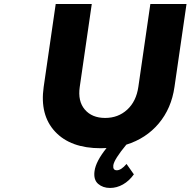

<svg xmlns="http://www.w3.org/2000/svg" viewBox="-20 -721 937 944"><path d="M194.8 -293.9 253.9 -701.2H431.2L372.1 -293.9Q361.8 -223.6 397 -182.4Q432.1 -141.1 497.1 -141.1Q561 -141.1 605.5 -181.9Q649.9 -222.7 660.2 -293.9L719.2 -701.2H897L837.9 -293.9Q822.8 -188 760.5 -114Q698.2 -40 601.1 -9.8Q541 63 537.1 91.8Q534.2 116.2 554.2 116.2Q575.7 116.2 602.1 85L638.2 136.2Q615.2 168.5 584.7 185.8Q554.2 203.1 521 203.1Q485.8 203.1 462.4 182.9Q439 162.6 444.8 120.1Q451.2 72.3 503.9 6.8L475.1 7.8Q327.1 7.8 251 -73.7Q174.8 -155.3 194.8 -293.9Z"/></svg>

Font: Trueno
Style: Bold Italic
Weight: 700
Designer: Julieta Ulanovsky
Foundry: Julieta Ulanovsky
Version: Version 3.001b | FøM Fix